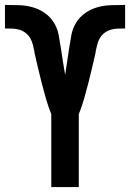

<svg xmlns="http://www.w3.org/2000/svg" viewBox="-25 -755 525 775"><path d="M182 0V-294Q170 -324 161 -355Q152 -386 144 -417.5Q136 -449 128.5 -480.5Q121 -512 114 -543V-547Q111 -561 107.5 -575Q104 -589 97 -601Q90 -613 78.5 -622Q67 -631 53.5 -635Q40 -639 25.5 -639.5Q11 -640 -3 -640H-5V-735H0Q27 -735 54 -734Q81 -733 107.5 -725.5Q134 -718 156.5 -702Q179 -686 193 -663Q207 -640 212 -613Q217 -586 221 -559.5Q225 -533 229 -506Q233 -479 238 -453Q242 -479 246 -506Q250 -533 254 -559.5Q258 -586 263 -613Q268 -640 282 -663Q296 -686 318.5 -702Q341 -718 367.5 -725.5Q394 -733 421 -734Q448 -735 475 -735H480V-640H478Q464 -640 449.5 -639.5Q435 -639 421.5 -635Q408 -631 396.5 -622Q385 -613 378 -601Q371 -589 367.5 -575Q364 -561 361 -547V-543Q354 -512 346.5 -480.5Q339 -449 331 -417.5Q323 -386 314 -355Q305 -324 293 -294V0Z"/></svg>

Font: Iosevka QP
Style: Bold
Weight: 700
Designer: Belleve Invis
Foundry: Belleve Invis
Version: Version 20.0.0; ttfautohint (v1.8.4)